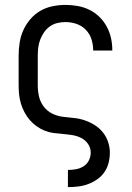

<svg xmlns="http://www.w3.org/2000/svg" viewBox="-20 -548 540 783"><path d="M257 215V145H258Q274 145 290.5 142Q307 139 321 130Q335 121 342.5 106Q350 91 350 74Q350 55 339 39Q328 23 311 14.5Q294 6 275 3Q256 0 237 -1.5Q218 -3 199 -5.5Q180 -8 162.5 -15Q145 -22 129.5 -33Q114 -44 101.5 -58.5Q89 -73 80 -90Q71 -107 65.5 -125Q60 -143 58 -162Q56 -181 56 -200V-320Q56 -347 60 -373.5Q64 -400 75 -424.5Q86 -449 103.5 -469.5Q121 -490 144 -503.5Q167 -517 194 -522.5Q221 -528 247 -528Q272 -528 297 -523.5Q322 -519 344.5 -508Q367 -497 385 -479.5Q403 -462 415 -440Q427 -418 432.5 -393.5Q438 -369 438 -344Q438 -344 438 -343.5Q438 -343 438 -342H360Q360 -342 360 -342.5Q360 -343 360 -343Q360 -366 353 -388Q346 -410 330 -426.5Q314 -443 292 -450.5Q270 -458 247 -458Q230 -458 213.5 -454Q197 -450 183 -440Q169 -430 159.5 -416Q150 -402 144 -386.5Q138 -371 136 -354Q134 -337 134 -320V-200Q134 -177 139 -155Q144 -133 157.5 -114.5Q171 -96 191.5 -85.5Q212 -75 234.5 -72Q257 -69 279.5 -67Q302 -65 323.5 -58Q345 -51 364.5 -39Q384 -27 398.5 -9.5Q413 8 420.5 30Q428 52 428 74Q428 95 423 115.5Q418 136 406 153.5Q394 171 377 183Q360 195 340 202.5Q320 210 299.5 212.5Q279 215 258 215Z"/></svg>

Font: Iosevka SS04
Style: Regular
Weight: 400
Monospace: yes
Designer: Belleve Invis
Foundry: Belleve Invis
Version: Version 19.0.0; ttfautohint (v1.8.4)